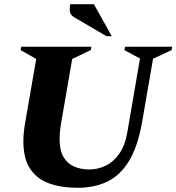

<svg xmlns="http://www.w3.org/2000/svg" viewBox="-20 -882 838 912"><path d="M349 10Q271 10 213 -11Q155 -32 123 -80.5Q91 -129 91 -211Q91 -251 100 -302L152 -602L78 -644L81 -660H414L411 -644L323 -602L269 -290Q263 -252 263 -223Q263 -168 281.5 -136.5Q300 -105 332 -91Q364 -77 404 -77Q444 -77 481 -94.5Q518 -112 546 -151Q574 -190 585 -255L645 -604L571 -644L574 -660H798L795 -644L707 -603L655 -302Q634 -184 592 -116Q550 -48 489 -19Q428 10 349 10ZM486 -710 334 -799Q315 -810 312.5 -825Q310 -840 313 -862H426L511 -710Z"/></svg>

Font: Spectral SC ExtraBold
Style: Italic
Weight: 800
Italic angle: -10°
Designer: Jean-Baptiste Levee
Foundry: Production Type
Version: Version 2.001